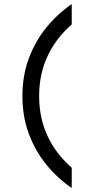

<svg xmlns="http://www.w3.org/2000/svg" viewBox="-20 -868 446 958"><path d="M337.9 70.3Q266.1 21 210.7 -47.4Q155.3 -115.7 123.5 -201.4Q91.8 -287.1 91.8 -388.7Q91.8 -490.2 123.5 -575.9Q155.3 -661.6 210.7 -730Q266.1 -798.3 337.9 -847.7V-746.1Q259.3 -677.7 217.3 -587.9Q175.3 -498 175.3 -388.7Q175.3 -279.3 217.3 -189.5Q259.3 -99.6 337.9 -31.2Z"/></svg>

Font: Voltaire
Style: Regular
Weight: 400
Designer: Yvonne Schüttler, Eben Sorkin, Emma Marichal
Foundry: Sorkin Type Co.
Version: Version 1.010; ttfautohint (v1.8.4.7-5d5b)